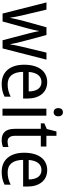

<svg xmlns="http://www.w3.org/2000/svg" viewBox="758 -1536 788 2345"><g transform="rotate(90 1152.5 -364.0)"><path d="M391 -311 472 -1H572L709 -537H623L551 -237C538 -180 526 -125 522 -94H519C512 -145 498 -203 486 -246L408 -537H314L233 -246C219 -195 207 -132 200 -94H197C191 -139 177 -201 164 -258L98 -537H10L146 -1H243L328 -310C342 -359 352 -411 358 -444H361C367 -412 378 -360 391 -311Z M984 -546C852 -546 771 -443 771 -264C771 -94 857 10 1004 10C1067 10 1112 -1 1161 -25V-100C1111 -75 1067 -63 1010 -63C913 -63 860 -127 858 -252H1184V-306C1184 -447 1111 -546 984 -546ZM983 -476C1062 -476 1097 -409 1097 -320H859C867 -421 910 -476 983 -476Z M1352 -738C1322 -738 1301 -720 1301 -681C1301 -644 1322 -625 1352 -625C1380 -625 1401 -644 1401 -681C1401 -719 1380 -738 1352 -738ZM1393 -536H1308V0H1393Z M1710 -62C1665 -62 1639 -92 1639 -153V-468H1770V-536H1639V-659H1586L1556 -541L1487 -511V-468H1554V-148C1554 -30 1612 10 1691 10C1722 10 1756 3 1776 -6V-73C1759 -67 1733 -62 1710 -62Z M2059 -546C1927 -546 1846 -443 1846 -264C1846 -94 1932 10 2079 10C2142 10 2187 -1 2236 -25V-100C2186 -75 2142 -63 2085 -63C1988 -63 1935 -127 1933 -252H2259V-306C2259 -447 2186 -546 2059 -546ZM2058 -476C2137 -476 2172 -409 2172 -320H1934C1942 -421 1985 -476 2058 -476Z"/></g></svg>

Font: Noto Sans Arabic SemCond
Style: Regular
Weight: 400
Width: 4
Designer: Monotype Design Team, Nadine Chahine, Nizar Qandah and Khaled Hosny
Foundry: Monotype Imaging Inc.
Version: Version 2.012